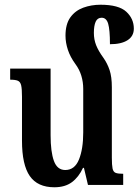

<svg xmlns="http://www.w3.org/2000/svg" viewBox="-20 -782 586 812"><path d="M453 -115Q453 -84 456 -69.5Q459 -55 469 -51Q479 -47 501 -47V0H352L335 -72H331Q313 -33 284 -11.5Q255 10 210 10Q139 10 106 -37.5Q73 -85 73 -187V-373Q73 -406 69.5 -421Q66 -436 55.5 -440.5Q45 -445 23 -445V-492H194V-210Q194 -140 208 -101.5Q222 -63 256 -63Q296 -63 314 -107.5Q332 -152 332 -222V-406Q332 -435 324 -461.5Q316 -488 299 -511Q277 -541 267 -571.5Q257 -602 257 -631Q257 -680 277.5 -708.5Q298 -737 332 -749.5Q366 -762 405 -762Q482 -762 514 -732.5Q546 -703 546 -661Q546 -629 519.5 -612Q493 -595 445 -595Q445 -656 437.5 -681.5Q430 -707 410 -707Q392 -707 384.5 -690Q377 -673 377 -643Q377 -615 386.5 -591Q396 -567 417 -538Q434 -514 443.5 -485.5Q453 -457 453 -413Z"/></svg>

Font: Noto Serif Armenian ExtraCondensed
Style: Bold
Weight: 700
Width: 2
Designer: Monotype Design Team
Foundry: Monotype Imaging Inc.
Version: Version 2.008; ttfautohint (v1.8.4.7-5d5b)